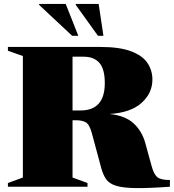

<svg xmlns="http://www.w3.org/2000/svg" viewBox="-20 -955 889 982"><path d="M20.5 -695.5V-715H490Q591.5 -715 650.2 -692.8Q709 -670.5 734.2 -632.8Q759.5 -595 759.5 -548Q759.5 -478.5 703.8 -428.5Q648 -378.5 539.5 -372Q619.5 -364 662.8 -324.5Q706 -285 723 -224L755.5 -105.5Q767.5 -61.5 786.2 -47.8Q805 -34 849 -34.5V0Q739.5 8 673.8 7Q608 6 573.2 -5Q538.5 -16 523 -38.2Q507.5 -60.5 498 -95L450 -273Q437.5 -320 417.8 -330Q398 -340 370 -340H351V-47L427.5 -19V0H20.5V-19L97 -47V-668.5ZM391.5 -390Q516 -390 516 -530Q516 -601.5 488.5 -633.2Q461 -665 407.5 -665H351V-390ZM380.5 -772H349L180 -930V-935H316ZM509 -772H481L367.5 -930V-935H484.5Z"/></svg>

Font: Newsreader Display ExtraBold
Style: Regular
Weight: 800
Designer: Hugues Gentile
Foundry: Production Type
Version: Version 1.001